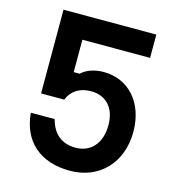

<svg xmlns="http://www.w3.org/2000/svg" viewBox="-118 -901 937 1019"><g transform="rotate(15 350.0 -391.5)"><path d="M105 -800V-340H232C253 -392 298 -420 358 -420C443 -420 494 -363 494 -269C494 -171 440 -109 356 -109C279 -109 230 -150 210 -227H79C92 -73 194 17 358 17C520 17 631 -100 631 -269C631 -429 535 -536 397 -536C347 -536 302 -520 276 -494H243V-672H615V-800Z"/></g></svg>

Font: Martian Mono Std Md
Style: Regular
Weight: 500
Monospace: yes
Designer: Roman Shamin
Foundry: Evil Martians
Version: Version 1.000